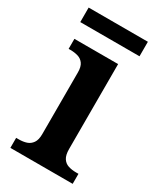

<svg xmlns="http://www.w3.org/2000/svg" viewBox="-175 -748 690 814"><g transform="rotate(30 170.0 -340.5)"><path d="M19 0V-49H32Q53 -49 69.5 -54.5Q86 -60 96.5 -75Q107 -90 107 -118V-420Q107 -448 96.5 -462.5Q86 -477 69 -482Q52 -487 32 -487H23V-536H237V-120Q237 -91 247 -75.5Q257 -60 274 -54.5Q291 -49 312 -49H324V0ZM9 -610V-681H299V-610Z"/></g></svg>

Font: Noto Serif Hebrew SemiBold
Style: Regular
Weight: 600
Version: Version 2.003